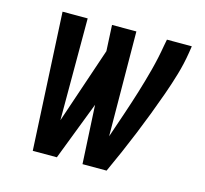

<svg xmlns="http://www.w3.org/2000/svg" viewBox="-83 -623 766 716"><g transform="rotate(15 300.0 -265.0)"><path d="M101 0 74 -530H171V-137L270 -430L265 -530H359L362 -126Q378 -173 394 -220Q410 -267 424.5 -314Q439 -361 451.5 -408.5Q464 -456 472 -504L477 -530H573L569 -504Q562 -460 549.5 -417.5Q537 -375 522 -333Q507 -291 491 -249Q475 -207 458 -165.5Q441 -124 423 -82.5Q405 -41 386 0H293L281 -226L194 0Z"/></g></svg>

Font: Iosevka Slab Medium Extended
Style: Italic
Weight: 500
Width: 7
Italic angle: -9°
Monospace: yes
Designer: Belleve Invis
Foundry: Belleve Invis
Version: Version 11.1.0; ttfautohint (v1.8.3)